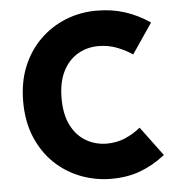

<svg xmlns="http://www.w3.org/2000/svg" viewBox="-52 -751 756 812"><g transform="rotate(-5 326.5 -345.0)"><path d="M45 -345Q45 -429 72.5 -495Q100 -561 147.5 -607Q195 -653 256.5 -677.5Q318 -702 387 -702Q452 -702 506.5 -684.5Q561 -667 613 -632L526 -504Q495 -525 459 -538.5Q423 -552 382 -552Q334 -552 294.5 -529Q255 -506 231.5 -460Q208 -414 208 -345Q208 -276 231.5 -230Q255 -184 295 -161Q335 -138 383 -138Q424 -138 459.5 -153Q495 -168 526 -193L618 -69Q567 -29 512 -8.5Q457 12 389 12Q320 12 257.5 -12.5Q195 -37 147.5 -83Q100 -129 72.5 -195Q45 -261 45 -345Z"/></g></svg>

Font: Radio Canada
Style: Regular
Weight: 400
Designer: Charles Daoud, Etienne Aubert Bonn, Alexandre Saumier Demers, Jacques Le Bailly
Foundry: Radio-Canada
Version: Version 2.104;gftools[0.9.28.dev5+ged2979d]